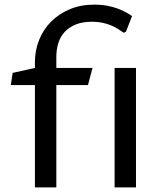

<svg xmlns="http://www.w3.org/2000/svg" viewBox="-20 -812 695 832"><path d="M131.3 -443.4H26.9L34.7 -496.1L131.3 -517.6V-543Q131.3 -593.3 149.4 -638.7Q167.5 -684.1 201.2 -718Q234.9 -752 282.5 -772Q330.1 -792 389.2 -792Q419.4 -792 444.8 -787.1Q470.2 -782.2 490.5 -774.7Q510.7 -767.1 526.4 -758.3Q542 -749.5 552.2 -742.2L525.9 -674.8L516.1 -669.9Q504.4 -678.2 491 -686.8Q477.5 -695.3 460.9 -702.1Q444.3 -709 424.1 -713.4Q403.8 -717.8 378.4 -717.8Q337.4 -717.8 308.1 -705.8Q278.8 -693.8 260 -673.3Q241.2 -652.8 232.7 -625Q224.1 -597.2 224.1 -565.4V-517.6H380.9L361.3 -443.4H224.1V0H131.3ZM476.6 -517.6H569.3V0H476.6Z"/></svg>

Font: Proza Libre
Style: Regular
Weight: 400
Designer: Jasper de Waard
Foundry: Jasper de Waard
Version: Version 1.000; ttfautohint (v1.4.1.8-43bc)